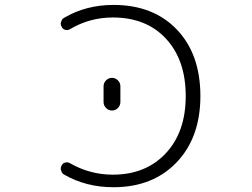

<svg xmlns="http://www.w3.org/2000/svg" viewBox="-20 -784 1040 792"><path d="M445.3 -711.9Q349.6 -711.9 267.6 -663.1Q258.8 -658.2 248.5 -661.1Q238.3 -664.1 234.4 -673.8Q230.5 -679.7 230.5 -686.5Q230.5 -690.4 232.4 -694.3Q235.4 -706.1 245.1 -710.9Q335 -763.7 448.2 -763.7Q612.3 -763.7 709.5 -662.1Q806.6 -560.5 806.6 -387.7Q806.6 -216.8 708.5 -114.3Q610.4 -11.7 448.2 -11.7Q335 -11.7 245.1 -63.5Q235.4 -68.4 232.4 -80.1Q230.5 -84 230.5 -87.9Q230.5 -94.7 234.4 -101.6Q238.3 -110.4 248.5 -113.3Q258.8 -116.2 267.6 -111.3Q350.6 -63.5 445.3 -63.5Q581.1 -63.5 663.6 -151.4Q746.1 -239.3 746.1 -387.7Q746.1 -536.1 665 -624Q584 -711.9 445.3 -711.9ZM407.2 -363.3V-427.7Q407.2 -442.4 417.5 -452.6Q427.7 -462.9 441.9 -462.9Q456.1 -462.9 466.3 -452.6Q476.6 -442.4 476.6 -427.7V-363.3Q476.6 -348.6 466.3 -338.4Q456.1 -328.1 441.9 -328.1Q427.7 -328.1 417.5 -338.4Q407.2 -348.6 407.2 -363.3Z"/></svg>

Font: Rounded Mgen+ 2m light
Style: Regular
Weight: 200
Designer: [Source Han Sans]
Ryoko NISHIZUKA  (kana & ideographs); Paul D. Hunt (Latin, Greek & Cyrillic); Wenlong ZHANG  (bopomofo
Version: Version 1.059.20150602